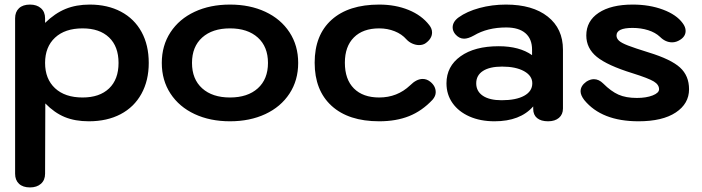

<svg xmlns="http://www.w3.org/2000/svg" viewBox="-20 -520 3067 839"><path d="M46 239V-440Q46 -468 63 -484Q80 -500 111 -500Q141 -500 159 -484Q177 -468 177 -440V-420Q220 -462 266.5 -481Q313 -500 372 -500Q450 -500 508.5 -469Q567 -438 598.5 -380.5Q630 -323 630 -245Q630 -168 598 -110Q566 -52 507 -21Q448 10 368 10Q308 10 263 -8.5Q218 -27 178 -68L177 239Q177 267 159 283Q141 299 111 299Q80 299 63 283Q46 267 46 239ZM498 -245Q498 -317 456.5 -356.5Q415 -396 341 -396Q264 -396 220.5 -355.5Q177 -315 177 -245Q177 -175 220.5 -134.5Q264 -94 341 -94Q415 -94 456.5 -133.5Q498 -173 498 -245Z M687 -245Q687 -321 725 -379Q763 -437 830.5 -468.5Q898 -500 985 -500Q1072 -500 1139.5 -468.5Q1207 -437 1245 -379Q1283 -321 1283 -245Q1283 -169 1245 -111Q1207 -53 1139.5 -21.5Q1072 10 985 10Q898 10 830.5 -21.5Q763 -53 725 -111Q687 -169 687 -245ZM1151 -245Q1151 -316 1106.5 -356Q1062 -396 985 -396Q908 -396 863.5 -356Q819 -316 819 -245Q819 -174 863.5 -134Q908 -94 985 -94Q1062 -94 1106.5 -134Q1151 -174 1151 -245Z M1355 -246Q1355 -367 1429 -433.5Q1503 -500 1637 -500Q1708 -500 1765.5 -476.5Q1823 -453 1856 -410Q1868 -395 1868 -378Q1868 -352 1841 -332Q1829 -323 1811 -323Q1797 -323 1782 -329.5Q1767 -336 1756 -348Q1736 -371 1704.5 -383.5Q1673 -396 1637 -396Q1566 -396 1526.5 -356.5Q1487 -317 1487 -246Q1487 -173 1526.5 -133.5Q1566 -94 1637 -94Q1716 -94 1772 -147Q1800 -175 1827 -175Q1845 -175 1860 -163Q1884 -144 1884 -117Q1884 -100 1870 -84Q1824 -35 1767.5 -12.5Q1711 10 1637 10Q1503 10 1429 -57.5Q1355 -125 1355 -246Z M1931 -156Q1931 -230 1992.5 -274Q2054 -318 2159 -318Q2250 -318 2305 -279V-303Q2305 -350 2276 -375Q2247 -400 2192 -400Q2110 -400 2051 -365Q2026 -351 2008 -351Q1986 -351 1969 -371Q1958 -385 1958 -400Q1958 -425 1984 -444Q2020 -470 2075 -485Q2130 -500 2191 -500Q2307 -500 2373.5 -447.5Q2440 -395 2440 -303V-46Q2440 -20 2422.5 -5Q2405 10 2375 10Q2344 10 2327 -4Q2310 -18 2310 -44V-55Q2253 10 2141 10Q2079 10 2031.5 -11Q1984 -32 1957.5 -69.5Q1931 -107 1931 -156ZM2306 -156Q2306 -189 2270 -209Q2234 -229 2174 -229Q2120 -229 2090.5 -210Q2061 -191 2061 -156Q2061 -121 2090 -101.5Q2119 -82 2172 -82Q2235 -82 2270.5 -101.5Q2306 -121 2306 -156Z M2533 -83Q2517 -104 2517 -121Q2517 -145 2542 -163Q2559 -174 2575 -174Q2597 -174 2616 -155Q2650 -121 2682.5 -106.5Q2715 -92 2763 -92Q2804 -92 2832 -103Q2860 -114 2860 -130Q2860 -150 2837 -164Q2814 -178 2744 -200Q2634 -234 2588 -271.5Q2542 -309 2542 -365Q2542 -428 2596 -464Q2650 -500 2745 -500Q2818 -500 2877 -478Q2936 -456 2963 -419Q2976 -402 2976 -385Q2976 -361 2952 -346Q2935 -335 2917 -335Q2888 -335 2864 -359Q2844 -378 2812.5 -388Q2781 -398 2744 -398Q2674 -398 2674 -365Q2674 -352 2685 -342Q2696 -332 2724.5 -321Q2753 -310 2814 -291Q2912 -261 2951.5 -225Q2991 -189 2991 -130Q2991 -67 2933 -28.5Q2875 10 2770 10Q2609 10 2533 -83Z"/></svg>

Font: Kodchasan
Style: Bold
Weight: 700
Designer: Katatrad Aksorn Co.,Ltd.
Foundry: Cadson Demak Co.,Ltd.
Version: Version 1.000; ttfautohint (v1.6)